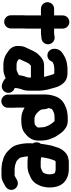

<svg xmlns="http://www.w3.org/2000/svg" viewBox="892 -1730 1063 2888"><g transform="rotate(90 1424.0 -285.5)"><path d="M211.5 -698V-567.5H112C57.1 -567.5 12.5 -522.4 12.5 -468C12.5 -413 57.9 -369.5 112 -369.5H211.5V-142C211.5 -136.8 209.5 -124.1 209.5 -110V84C209.5 138.6 253.5 183.5 308.5 183.5C363.5 183.5 407.5 138.6 407.5 84V-110C407.5 -114.5 409.5 -127.3 409.5 -142V-369.5H470C486.2 -369.5 500 -370.4 515.9 -373.5C526.4 -373.6 539.2 -374.5 552.1 -376.8C586.5 -379.9 610.9 -394.3 628.4 -419.7C678.2 -491.9 615.7 -588.1 530.6 -573.9L519.3 -571.9C505.5 -569.4 487.3 -568.9 476.6 -567.5H409.5V-698C409.5 -752.5 364.6 -796.5 310.5 -796.5C256.5 -796.5 211.5 -752.5 211.5 -698Z M1344.5 -317C1344.5 -353.5 1340.8 -391.6 1334.9 -426.4C1330.1 -452.9 1325.2 -487.5 1314.1 -516.3C1311 -524.5 1307 -543.9 1302.1 -561.3L1293.9 -589.7C1289.8 -602.9 1287.4 -611.9 1283.3 -621.2L1275.2 -639.4C1260.7 -671.4 1235.4 -703.8 1210.9 -726C1177.7 -754.8 1132.4 -768.5 1082 -768.5H1019C1007.5 -768.5 993.8 -768.9 981.7 -767.1C948.9 -762.4 916.2 -760 881.5 -746C866.7 -740.7 848.6 -735.8 827.8 -723.2L814.8 -715.8C801.6 -708.5 781.8 -695.3 771.2 -688.2C739.2 -666.9 713.5 -624.2 713.5 -575V-566C713.5 -512.6 757.1 -466.5 812 -466.5C860.1 -466.5 896.4 -500.3 908 -541.1L925.5 -550.8C937.2 -556.6 951.2 -562.6 961 -564C981 -567.6 998.2 -570.5 1017 -570.5H1082C1083.6 -570.5 1084.5 -570.2 1086.2 -569.9C1090.3 -564.6 1094.7 -556.8 1100.7 -544.7C1108.9 -523.5 1113.8 -488.1 1127.2 -451.8L1131.5 -434.5C1132.7 -429 1134.1 -422.6 1135.4 -416.5H969C899.6 -416.5 861.7 -390.7 825.7 -357.7C790.2 -325.3 765 -293.9 744 -248.8L732.2 -223.2C717.8 -194.3 703.6 -161 690.5 -134.8C675.4 -104.7 670.5 -61 670.5 -21C670.5 35.8 696 77.5 728.3 106.2C747.4 122.7 767.2 132.8 776.6 140.3C809.3 166.4 850.9 182.5 895.7 190L912.5 192.9C921.5 194.5 931.9 195.5 942 195.5H1023C1075.6 195.5 1116.4 177.6 1155.8 161.1C1180.4 188.5 1213.7 205.8 1249.6 216C1309.6 233.5 1359.3 192.1 1372 148.5C1389.7 87.7 1348.7 38.7 1303.5 25.7V14.5C1304 10.2 1304.2 8.8 1304.4 2.2C1305.8 -4.6 1307.5 -12.9 1307.5 -21C1313.5 -42.1 1315.4 -59 1321.7 -74.9C1336 -109.6 1343.5 -146.6 1343.5 -191V-304C1343.5 -307.3 1344.5 -312.8 1344.5 -317ZM1145.5 -218.5V-182.3L1143.9 -169.5C1142.8 -162.9 1140.9 -156.4 1137.7 -149.2C1122.8 -115.6 1115.8 -77.5 1110.1 -39L1099.4 -31.4C1090.6 -26.1 1086.3 -24.7 1078.3 -21C1054.7 -10.2 1040.9 -2.5 1023 -2.5H948C946.2 -2.5 943.9 -2.7 942.3 -3L925.5 -5.9C918.1 -7.2 906.1 -9.9 901.4 -13.6C892.7 -22.2 881.9 -27.8 869.5 -34.9C869.6 -40.9 870.1 -48.4 870.8 -51.9C871.4 -52.9 872 -54.1 872.5 -55.2C883.6 -81.3 899.3 -110.8 912.4 -142L921.8 -162.8C932.9 -184.7 937.6 -190.5 958.2 -211.2C960.8 -213.3 963.6 -215.6 967.1 -218.5Z M1402.5 60V127C1402.5 181.2 1447.7 226.5 1502 226.5C1556.9 226.5 1600.5 180.4 1600.5 127V60C1600.5 41.2 1598.5 20.4 1598.5 5V-123.9C1641.6 -95.9 1697.5 -73.8 1765 -73.5C1789 -72.3 1816.6 -74.3 1836.4 -75.6C1889.3 -78.9 1939.5 -92.8 1974.4 -120.7C2027.2 -163 2094.5 -219.4 2094.5 -331V-352C2094.5 -411.4 2088.4 -468.8 2065.9 -518.9C2060.2 -535.6 2051.8 -556.3 2043.2 -573.4L2030.9 -596C2023.2 -610.1 2011.4 -625.4 2002.8 -638.9C1990 -659.7 1974.2 -679.4 1958.1 -696.9C1923.8 -731.2 1875.8 -772.5 1799 -772.5H1761C1680.3 -772.5 1614.7 -758.1 1557.5 -727.7C1492.1 -697.9 1445.4 -643.9 1424.1 -572.7L1419.2 -556.2C1406.2 -516.7 1400.5 -466.6 1400.5 -418V4C1400.5 25.5 1402.5 45.8 1402.5 60ZM1896.5 -352V-331C1896.5 -326.4 1895.5 -324.6 1895.5 -320C1895.5 -319.4 1895.5 -319.3 1895.5 -318.4L1886 -306.6C1884.9 -305.3 1867.3 -288.6 1864.2 -286L1854.9 -278.5C1841.1 -272.7 1815.7 -271.5 1796 -271.5H1771C1742.2 -271.5 1715.3 -282.8 1697.7 -295.8C1679.9 -309.8 1669 -319.5 1653.7 -336.2C1641.9 -349.2 1633.6 -360.7 1626.3 -380.9C1625.4 -393.2 1624.2 -401.9 1623.2 -410L1619.3 -439.2C1617.7 -453.3 1613.3 -467.8 1604.4 -481.8C1605.4 -486.9 1607 -493.6 1609 -500.6L1614 -517.6C1617 -527.9 1617.1 -527.5 1624.2 -537.1C1628.3 -540.7 1636.1 -546 1642.3 -549.2C1669.2 -561.7 1692.1 -572.5 1720 -572.5C1732.4 -572.5 1748.9 -574.5 1761 -574.5H1798.4C1806.2 -567 1817.7 -558.4 1822.2 -551.1C1830.2 -538.3 1838.7 -526.3 1852.5 -508.1L1860 -496.8C1866.7 -482.5 1868.8 -478.3 1872.4 -469.6L1882.6 -445.2C1890.4 -427.4 1895.5 -398.8 1895.5 -371C1895.5 -364.7 1896.5 -357.5 1896.5 -352Z M2470.2 20.6C2444.9 14 2421 5.5 2399.1 -4.9L2362.5 -41.5C2358.8 -45.3 2357.7 -47.1 2351.6 -55.8C2349.7 -60.6 2347.1 -72 2343.7 -89.5C2336.9 -120.8 2332.6 -142.9 2332.1 -174.3C2355.9 -170.3 2384.5 -167.5 2412 -167.5H2478C2498.3 -167.5 2516.6 -169.4 2534.4 -172.9C2573.3 -177.2 2602.9 -195.1 2622.5 -203C2656.5 -215.9 2686 -233.2 2712.1 -259C2742.3 -287.6 2758.4 -323.5 2772.2 -354.6C2788.2 -389.8 2792.8 -425.4 2798.1 -462.7C2798.2 -463.4 2798.4 -464.7 2798.4 -465.7C2804.7 -566.7 2783.5 -661.2 2720.4 -718.6C2673 -762.7 2605.4 -788.5 2522 -788.5H2415C2399.9 -788.5 2384.9 -786.5 2369.6 -782.6L2350.2 -778.7C2328.5 -773.7 2310.4 -764.7 2291.7 -751.2C2253.1 -722.2 2223.4 -682.8 2204.2 -636.1C2193.2 -608.4 2186 -576.9 2177.6 -554.5C2167.4 -523.8 2162.4 -495.7 2156.9 -462.5C2153.1 -433.2 2145.3 -406.4 2143 -367.5C2128.2 -350.4 2119.5 -327.4 2119.5 -304C2119.5 -284.7 2123.7 -268.1 2135.5 -249.4C2134.9 -233.5 2134.5 -215.2 2134.5 -199.8C2131.6 -125.7 2145.2 -59.5 2160.9 -2.7C2176.4 50.3 2209.1 85.1 2238.5 114.5L2255.5 131.5C2263.9 139.9 2270.1 145.5 2280.5 153C2296.6 165.8 2317.4 174.3 2326.1 179.8C2345.7 192 2367.9 198 2391.3 203.5C2406.2 207.3 2425.6 216.1 2456.7 218.4C2472.5 220.2 2493.5 224.5 2519 224.5H2622C2645.1 224.5 2661.7 220.2 2673.1 217.4C2704.7 209.5 2737.2 193.1 2759 177.4C2782.3 167.1 2818.6 147.5 2831.4 104.8C2848.9 46.6 2812 -4.1 2764.7 -18.1C2719.3 -31.5 2683.3 -9.1 2649.2 12.2C2634.9 20.9 2623.1 26.5 2622 26.5H2516C2508.9 26.5 2494.2 21.8 2470.2 20.6ZM2415.3 -590.5H2531.7C2548.2 -587.7 2547.2 -588.3 2566.6 -584.3L2581.1 -577C2581.9 -576.5 2583.6 -575.4 2585.7 -573.9C2587.9 -568.7 2590.1 -561 2594.4 -550.6C2598.1 -541 2601.5 -519.2 2601.5 -498C2601.5 -487.2 2600.3 -475.3 2598.9 -461.6C2594.5 -439.7 2580.6 -407.6 2572.5 -399.5C2563.8 -390.9 2541.5 -385.2 2510.2 -369.5C2507.6 -368.2 2494.5 -365.5 2478 -365.5H2409C2386.3 -365.5 2363.8 -369 2343.4 -374.6C2343.8 -378 2344.3 -381.4 2345 -385.8L2353.1 -432.2C2358.6 -472.6 2367 -494 2378.9 -533.1C2386.5 -558.1 2391.7 -573.7 2405 -587.7C2409.2 -588.9 2415.1 -590.5 2415.3 -590.5Z"/></g></svg>

Font: Smoothie
Style: ExBd
Weight: 800
Foundry: Cannot Into Space Fonts
Version: Version 0.8